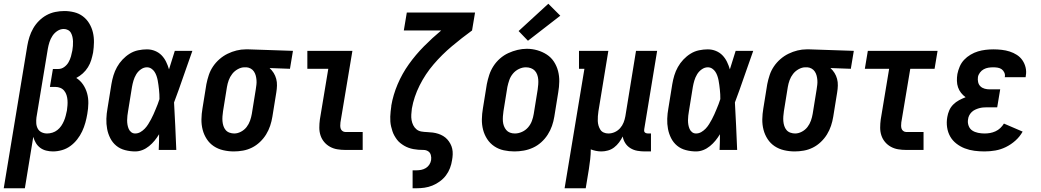

<svg xmlns="http://www.w3.org/2000/svg" viewBox="-47 -802 5567 1027"><path d="M-27 205 99 -557Q103 -581 110.5 -604.5Q118 -628 130.5 -650Q143 -672 161.5 -690.5Q180 -709 202 -721Q224 -733 248.5 -738Q273 -743 297 -743Q324 -743 350 -736.5Q376 -730 396.5 -714.5Q417 -699 430.5 -676.5Q444 -654 450 -628.5Q456 -603 455.5 -575.5Q455 -548 451 -521Q447 -501 441 -481Q435 -461 423.5 -442.5Q412 -424 396 -409.5Q380 -395 361 -385Q383 -371 397.5 -349.5Q412 -328 419 -302.5Q426 -277 425.5 -249Q425 -221 420 -193Q416 -169 409.5 -145.5Q403 -122 392.5 -99.5Q382 -77 366 -56.5Q350 -36 329.5 -21Q309 -6 284.5 1Q260 8 236 8Q218 8 200 3.5Q182 -1 168 -11.5Q154 -22 145 -37Q136 -52 131 -70L86 205ZM205 -88Q219 -88 233.5 -92.5Q248 -97 260 -106.5Q272 -116 280.5 -128.5Q289 -141 295 -155Q301 -169 304.5 -183Q308 -197 311 -211Q313 -225 314 -239Q315 -253 314 -266.5Q313 -280 309 -293Q305 -306 296.5 -316.5Q288 -327 275.5 -332Q263 -337 250 -337H220L236 -433H265Q282 -433 296.5 -443.5Q311 -454 319.5 -469Q328 -484 332.5 -500Q337 -516 340 -532Q342 -544 343 -556.5Q344 -569 343.5 -581Q343 -593 340.5 -604.5Q338 -616 332.5 -626Q327 -636 316.5 -641.5Q306 -647 294 -647Q276 -647 260 -636.5Q244 -626 233.5 -610Q223 -594 217.5 -576.5Q212 -559 209 -542L148 -174Q146 -158 147 -142.5Q148 -127 155 -114Q162 -101 175.5 -94.5Q189 -88 205 -88Z M676 8Q649 8 622 1Q595 -6 575 -22.5Q555 -39 543 -62.5Q531 -86 526 -112.5Q521 -139 522 -167Q523 -195 528 -222L549 -352Q553 -376 560 -399Q567 -422 579 -443.5Q591 -465 608.5 -483.5Q626 -502 647 -515Q668 -528 692 -533Q716 -538 739 -538Q762 -538 782.5 -529.5Q803 -521 817.5 -506Q832 -491 841.5 -471.5Q851 -452 857 -431Q865 -456 872.5 -480.5Q880 -505 888 -530H982Q957 -461 933.5 -392Q910 -323 884 -254Q888 -191 890.5 -127.5Q893 -64 896 0H802Q803 -21 803.5 -42Q804 -63 804 -84Q793 -66 780 -50Q767 -34 750.5 -20.5Q734 -7 715 0.5Q696 8 676 8ZM676 -88Q691 -88 704 -95.5Q717 -103 727.5 -114Q738 -125 746 -138Q754 -151 761 -164Q768 -177 774 -190.5Q780 -204 785.5 -217.5Q791 -231 796.5 -244.5Q802 -258 806 -272Q806 -285 805.5 -297.5Q805 -310 803.5 -322.5Q802 -335 800.5 -347.5Q799 -360 796.5 -372.5Q794 -385 790 -396.5Q786 -408 779.5 -418Q773 -428 762.5 -435Q752 -442 739 -442Q722 -442 706.5 -431Q691 -420 681.5 -404Q672 -388 667 -371Q662 -354 659 -337L638 -207Q636 -195 634.5 -183Q633 -171 633 -158.5Q633 -146 635 -134.5Q637 -123 641.5 -112.5Q646 -102 655 -95Q664 -88 676 -88Z M1204 8Q1175 8 1147 1.5Q1119 -5 1096.5 -20Q1074 -35 1059 -58Q1044 -81 1037 -108Q1030 -135 1030.5 -164Q1031 -193 1036 -222L1057 -352Q1062 -377 1070 -401Q1078 -425 1092.5 -446.5Q1107 -468 1127 -485.5Q1147 -503 1170.5 -514.5Q1194 -526 1218.5 -532Q1243 -538 1267 -538Q1271 -538 1275 -538Q1279 -538 1283 -538L1520 -530L1504 -434L1395 -438Q1408 -426 1417 -411.5Q1426 -397 1430.5 -380Q1435 -363 1434.5 -344.5Q1434 -326 1431 -308L1410 -178Q1406 -153 1398 -129Q1390 -105 1376.5 -83Q1363 -61 1343.5 -42.5Q1324 -24 1301 -12.5Q1278 -1 1253 3.5Q1228 8 1204 8ZM1206 -88Q1224 -88 1242 -97.5Q1260 -107 1272 -122.5Q1284 -138 1290.5 -156.5Q1297 -175 1300 -193L1321 -323Q1323 -336 1324.5 -348.5Q1326 -361 1325 -373.5Q1324 -386 1321 -397.5Q1318 -409 1311.5 -419Q1305 -429 1294.5 -435Q1284 -441 1272 -442H1267Q1265 -442 1263.5 -442Q1262 -442 1261 -442Q1243 -442 1225 -432Q1207 -422 1195 -406.5Q1183 -391 1176.5 -373Q1170 -355 1167 -337L1146 -207Q1144 -193 1143 -180Q1142 -167 1143 -154Q1144 -141 1148 -128.5Q1152 -116 1160 -106.5Q1168 -97 1180.5 -92.5Q1193 -88 1206 -88Z M1800 0Q1778 0 1757 -3.5Q1736 -7 1718 -17Q1700 -27 1687 -42.5Q1674 -58 1667.5 -77.5Q1661 -97 1661 -119Q1661 -141 1664 -163L1709 -434H1597V-530H1838L1774 -147Q1773 -138 1773 -129.5Q1773 -121 1775.5 -113.5Q1778 -106 1785 -101Q1792 -96 1800 -96H1893V0Z M2160 205V109H2181Q2193 109 2206 106.5Q2219 104 2230.5 97Q2242 90 2249.5 78.5Q2257 67 2259 54Q2261 41 2257.5 27.5Q2254 14 2243 7Q2232 0 2218 0Q2204 0 2190.5 -1Q2177 -2 2164 -4.5Q2151 -7 2138.5 -11.5Q2126 -16 2115 -22.5Q2104 -29 2094 -37Q2084 -45 2076.5 -55Q2069 -65 2062.5 -76.5Q2056 -88 2052 -100.5Q2048 -113 2045 -125.5Q2042 -138 2041 -151.5Q2040 -165 2040.5 -178.5Q2041 -192 2042.5 -206Q2044 -220 2046 -234Q2046 -235 2046 -235.5Q2046 -236 2046 -237Q2056 -295 2080 -351.5Q2104 -408 2140 -458.5Q2176 -509 2220.5 -554Q2265 -599 2313 -639H2113L2129 -735H2494L2478 -639Q2423 -599 2370 -554.5Q2317 -510 2272.5 -458Q2228 -406 2197.5 -345Q2167 -284 2156 -221Q2154 -205 2153 -189.5Q2152 -174 2154.5 -159.5Q2157 -145 2163.5 -132Q2170 -119 2181 -110Q2192 -101 2207 -98.5Q2222 -96 2237.5 -95.5Q2253 -95 2268 -93Q2283 -91 2297 -86.5Q2311 -82 2323.5 -74.5Q2336 -67 2345.5 -56.5Q2355 -46 2362 -33Q2369 -20 2372 -6Q2375 8 2374.5 23.5Q2374 39 2371 55Q2368 76 2360 97Q2352 118 2338.5 136Q2325 154 2306 168Q2287 182 2266 190.5Q2245 199 2223.5 202Q2202 205 2181 205Z M2705 8Q2676 8 2648 2Q2620 -4 2597 -19.5Q2574 -35 2559 -58Q2544 -81 2537 -108Q2530 -135 2530.5 -164Q2531 -193 2536 -222L2557 -352Q2562 -377 2570 -401.5Q2578 -426 2592.5 -448.5Q2607 -471 2627.5 -489Q2648 -507 2672 -518Q2696 -529 2721 -535Q2746 -541 2771 -541Q2800 -541 2827.5 -533Q2855 -525 2878 -510Q2901 -495 2916 -472Q2931 -449 2938 -422Q2945 -395 2944.5 -366Q2944 -337 2939 -308L2918 -178Q2914 -153 2905.5 -128.5Q2897 -104 2882.5 -81.5Q2868 -59 2848 -41Q2828 -23 2804 -12Q2780 -1 2754.5 3.5Q2729 8 2705 8ZM2707 -88Q2726 -88 2745 -96.5Q2764 -105 2777.5 -120.5Q2791 -136 2798 -155Q2805 -174 2808 -193L2829 -323Q2831 -337 2832 -350.5Q2833 -364 2832 -377Q2831 -390 2826.5 -402.5Q2822 -415 2813.5 -424Q2805 -433 2792.5 -437.5Q2780 -442 2766 -442Q2747 -442 2728.5 -433Q2710 -424 2697 -408.5Q2684 -393 2677.5 -374.5Q2671 -356 2667 -337L2646 -207Q2644 -193 2643 -179.5Q2642 -166 2643 -153Q2644 -140 2648.5 -128Q2653 -116 2661 -106.5Q2669 -97 2681 -92.5Q2693 -88 2707 -88ZM2777 -584 2727 -636 2886 -782 2950 -718Z M2973 205 3079 -434H3050V-530H3207L3154 -207Q3152 -194 3151 -180.5Q3150 -167 3150.5 -154.5Q3151 -142 3154.5 -130Q3158 -118 3164.5 -108Q3171 -98 3182.5 -93Q3194 -88 3207 -88Q3225 -88 3241.5 -95.5Q3258 -103 3270 -116.5Q3282 -130 3288.5 -146.5Q3295 -163 3298 -180L3355 -530H3468L3399 -111Q3398 -107 3398.5 -102Q3399 -97 3402 -94Q3405 -91 3409.5 -89.5Q3414 -88 3418 -88H3435V8H3402Q3382 8 3362 4.5Q3342 1 3325 -9.5Q3308 -20 3297.5 -36.5Q3287 -53 3284 -72Q3276 -56 3264.5 -40.5Q3253 -25 3238 -13.5Q3223 -2 3205 3Q3187 8 3170 8Q3155 8 3140.5 5Q3126 2 3113 -3Q3113 23 3110 49.5Q3107 76 3103 102L3086 205Z M3676 8Q3649 8 3622 1Q3595 -6 3575 -22.5Q3555 -39 3543 -62.5Q3531 -86 3526 -112.5Q3521 -139 3522 -167Q3523 -195 3528 -222L3549 -352Q3553 -376 3560 -399Q3567 -422 3579 -443.5Q3591 -465 3608.5 -483.5Q3626 -502 3647 -515Q3668 -528 3692 -533Q3716 -538 3739 -538Q3762 -538 3782.5 -529.5Q3803 -521 3817.5 -506Q3832 -491 3841.5 -471.5Q3851 -452 3857 -431Q3865 -456 3872.5 -480.5Q3880 -505 3888 -530H3982Q3957 -461 3933.5 -392Q3910 -323 3884 -254Q3888 -191 3890.5 -127.5Q3893 -64 3896 0H3802Q3803 -21 3803.5 -42Q3804 -63 3804 -84Q3793 -66 3780 -50Q3767 -34 3750.5 -20.5Q3734 -7 3715 0.5Q3696 8 3676 8ZM3676 -88Q3691 -88 3704 -95.5Q3717 -103 3727.5 -114Q3738 -125 3746 -138Q3754 -151 3761 -164Q3768 -177 3774 -190.5Q3780 -204 3785.5 -217.5Q3791 -231 3796.5 -244.5Q3802 -258 3806 -272Q3806 -285 3805.5 -297.5Q3805 -310 3803.5 -322.5Q3802 -335 3800.5 -347.5Q3799 -360 3796.5 -372.5Q3794 -385 3790 -396.5Q3786 -408 3779.5 -418Q3773 -428 3762.5 -435Q3752 -442 3739 -442Q3722 -442 3706.5 -431Q3691 -420 3681.5 -404Q3672 -388 3667 -371Q3662 -354 3659 -337L3638 -207Q3636 -195 3634.5 -183Q3633 -171 3633 -158.5Q3633 -146 3635 -134.5Q3637 -123 3641.5 -112.5Q3646 -102 3655 -95Q3664 -88 3676 -88Z M4204 8Q4175 8 4147 1.5Q4119 -5 4096.5 -20Q4074 -35 4059 -58Q4044 -81 4037 -108Q4030 -135 4030.5 -164Q4031 -193 4036 -222L4057 -352Q4062 -377 4070 -401Q4078 -425 4092.5 -446.5Q4107 -468 4127 -485.5Q4147 -503 4170.5 -514.5Q4194 -526 4218.5 -532Q4243 -538 4267 -538Q4271 -538 4275 -538Q4279 -538 4283 -538L4520 -530L4504 -434L4395 -438Q4408 -426 4417 -411.5Q4426 -397 4430.5 -380Q4435 -363 4434.5 -344.5Q4434 -326 4431 -308L4410 -178Q4406 -153 4398 -129Q4390 -105 4376.5 -83Q4363 -61 4343.5 -42.5Q4324 -24 4301 -12.5Q4278 -1 4253 3.5Q4228 8 4204 8ZM4206 -88Q4224 -88 4242 -97.5Q4260 -107 4272 -122.5Q4284 -138 4290.5 -156.5Q4297 -175 4300 -193L4321 -323Q4323 -336 4324.5 -348.5Q4326 -361 4325 -373.5Q4324 -386 4321 -397.5Q4318 -409 4311.5 -419Q4305 -429 4294.5 -435Q4284 -441 4272 -442H4267Q4265 -442 4263.5 -442Q4262 -442 4261 -442Q4243 -442 4225 -432Q4207 -422 4195 -406.5Q4183 -391 4176.5 -373Q4170 -355 4167 -337L4146 -207Q4144 -193 4143 -180Q4142 -167 4143 -154Q4144 -141 4148 -128.5Q4152 -116 4160 -106.5Q4168 -97 4180.5 -92.5Q4193 -88 4206 -88Z M4800 0Q4778 0 4757 -3.5Q4736 -7 4718 -17Q4700 -27 4687 -42.5Q4674 -58 4667.5 -77.5Q4661 -97 4661 -119Q4661 -141 4664 -163L4709 -434H4579L4595 -530H4968L4952 -434H4822L4774 -147Q4773 -138 4773 -129.5Q4773 -121 4775.5 -113.5Q4778 -106 4785 -101Q4792 -96 4800 -96H4893V0Z M5219 8Q5192 8 5165 4.5Q5138 1 5113.5 -8.5Q5089 -18 5068.5 -34Q5048 -50 5035.5 -72Q5023 -94 5019 -121Q5015 -148 5020 -176Q5023 -194 5030.5 -211.5Q5038 -229 5052 -243Q5066 -257 5083 -266Q5100 -275 5118 -282Q5104 -292 5093.5 -305.5Q5083 -319 5077.5 -335Q5072 -351 5071.5 -369.5Q5071 -388 5074 -406Q5078 -426 5086.5 -446Q5095 -466 5110 -482Q5125 -498 5144.5 -509.5Q5164 -521 5184 -527Q5204 -533 5225 -535.5Q5246 -538 5266 -538Q5289 -538 5311 -535.5Q5333 -533 5353.5 -526.5Q5374 -520 5392 -508.5Q5410 -497 5422 -479.5Q5434 -462 5439 -440.5Q5444 -419 5440 -397Q5440 -395 5439.5 -393Q5439 -391 5439 -389H5327Q5327 -389 5327.5 -390Q5328 -391 5328 -392Q5330 -403 5325 -414Q5320 -425 5311 -431.5Q5302 -438 5290 -440Q5278 -442 5266 -442Q5253 -442 5240 -440Q5227 -438 5215 -431.5Q5203 -425 5194.5 -413.5Q5186 -402 5184 -390Q5182 -376 5185 -362.5Q5188 -349 5197.5 -340Q5207 -331 5220 -327.5Q5233 -324 5247 -324H5303L5287 -228H5231Q5221 -228 5210.5 -227Q5200 -226 5189.5 -223Q5179 -220 5168.5 -215Q5158 -210 5150 -202Q5142 -194 5137 -184Q5132 -174 5131 -163Q5128 -146 5134 -129.5Q5140 -113 5153.5 -104Q5167 -95 5184.5 -91.5Q5202 -88 5219 -88Q5234 -88 5248.5 -90.5Q5263 -93 5277.5 -99.5Q5292 -106 5303.5 -117Q5315 -128 5323 -141L5423 -98Q5408 -71 5384.5 -50Q5361 -29 5333.5 -15.5Q5306 -2 5277 3Q5248 8 5219 8Z"/></svg>

Font: Iosevka Slab
Style: Bold Italic
Weight: 700
Italic angle: -9°
Monospace: yes
Designer: Belleve Invis
Foundry: Belleve Invis
Version: Version 11.1.0; ttfautohint (v1.8.3)